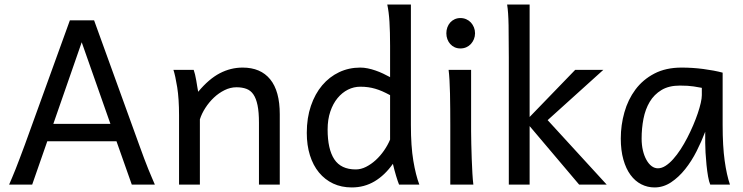

<svg xmlns="http://www.w3.org/2000/svg" viewBox="-20 -801 3224 833"><path d="M334.5 -617.7 211.4 -263.7H459ZM19.5 0Q25.9 -14.6 32.7 -30.8Q39.6 -46.9 47.6 -67.1Q55.7 -87.4 65.4 -113.3Q75.2 -139.2 87.9 -173.3L283.2 -712.9H388.2L583.5 -173.3Q595.7 -139.2 605.5 -113.3Q615.2 -87.4 623.5 -67.1Q631.8 -46.9 638.7 -30.8Q645.5 -14.6 651.9 0H551.8L485.4 -188H185.1L119.6 0Z M1103.5 0V-268.6Q1103.5 -314.5 1097.4 -344.2Q1091.3 -374 1079.3 -391.4Q1067.4 -408.7 1049.1 -415.5Q1030.8 -422.4 1005.9 -422.4Q979.5 -422.4 954.3 -409.9Q929.2 -397.5 908.2 -377.7Q887.2 -357.9 871.1 -333Q855 -308.1 847.2 -283.2V0H756.8V-300.3Q756.8 -372.6 748.8 -422.6Q740.7 -472.7 732.4 -498H820.3Q823.2 -490.2 826.2 -477.8Q829.1 -465.3 831.5 -451.7Q834 -438 835.9 -424.8L839.8 -402.8Q886.2 -458.5 933.6 -483.2Q981 -507.8 1032.7 -507.8Q1110.8 -507.8 1152.3 -456.8Q1193.8 -405.8 1193.8 -305.2V0Z M1672.4 -388.2Q1654.3 -397.9 1638.7 -404.8Q1623 -411.6 1607.9 -416Q1592.8 -420.4 1577.1 -422.6Q1561.5 -424.8 1543 -424.8Q1515.1 -424.8 1489.7 -412.1Q1464.4 -399.4 1444.6 -375.5Q1424.8 -351.6 1413.1 -317.1Q1401.4 -282.7 1401.4 -239.3Q1401.4 -153.8 1430.4 -109.9Q1459.5 -65.9 1523.4 -65.9Q1545.9 -65.9 1568.1 -77.1Q1590.3 -88.4 1610.1 -106.4Q1629.9 -124.5 1646 -147.7Q1662.1 -170.9 1672.4 -195.3ZM1762.7 -258.8Q1762.7 -166.5 1773.2 -103.8Q1783.7 -41 1799.3 0H1711.4Q1706.1 -12.7 1698.5 -37.8Q1690.9 -63 1684.6 -90.3Q1649.4 -40.5 1605 -14.2Q1560.5 12.2 1506.3 12.2Q1461.4 12.2 1425.5 -4.6Q1389.6 -21.5 1364 -52.5Q1338.4 -83.5 1324.7 -127.2Q1311 -170.9 1311 -224.6Q1311 -289.6 1328.9 -341.8Q1346.7 -394 1377.9 -430.9Q1409.2 -467.8 1451.4 -487.8Q1493.7 -507.8 1543 -507.8Q1558.6 -507.8 1575.4 -504.4Q1592.3 -501 1609.1 -495.1Q1626 -489.3 1642.1 -481.7Q1658.2 -474.1 1672.4 -466.3V-603Q1672.4 -662.1 1669.7 -706.3Q1667 -750.5 1660.2 -781.2H1762.7Z M1916.5 -656.7Q1916.5 -670.4 1920.9 -682.4Q1925.3 -694.3 1933.3 -703.4Q1941.4 -712.4 1952.6 -717.5Q1963.9 -722.7 1977.5 -722.7Q1991.2 -722.7 2002.9 -717.5Q2014.6 -712.4 2022.9 -703.4Q2031.2 -694.3 2036.1 -682.4Q2041 -670.4 2041 -656.7Q2041 -643.1 2036.1 -631.1Q2031.2 -619.1 2022.9 -610.1Q2014.6 -601.1 2002.9 -595.9Q1991.2 -590.8 1977.5 -590.8Q1963.9 -590.8 1952.6 -595.9Q1941.4 -601.1 1933.3 -610.1Q1925.3 -619.1 1920.9 -631.1Q1916.5 -643.1 1916.5 -656.7ZM2023.9 -231.9Q2023.9 -208.5 2024.7 -176.5Q2025.4 -144.5 2026.6 -111.8Q2027.8 -79.1 2029.5 -49.3Q2031.2 -19.5 2033.7 0H1933.6V-258.8Q1933.6 -294.4 1933.3 -329.1Q1933.1 -363.8 1932.4 -394.8Q1931.6 -425.8 1930.2 -452.4Q1928.7 -479 1926.3 -498H2023.9Z M2187.5 0V-551.8Q2187.5 -630.9 2186.5 -690.2Q2185.5 -749.5 2180.2 -781.2H2277.8V-293.5L2475.6 -498H2597.7L2356 -279.8L2612.3 0H2492.7L2277.8 -253.9V0Z M3024.9 -419.9Q3012.7 -422.4 2989.5 -426Q2966.3 -429.7 2929.7 -429.7Q2881.8 -429.7 2849.9 -410.4Q2817.9 -391.1 2798.8 -359.1Q2779.8 -327.1 2771.7 -285.6Q2763.7 -244.1 2763.7 -200.2Q2763.7 -171.9 2769.3 -148.2Q2774.9 -124.5 2784.7 -107.2Q2794.4 -89.8 2807.1 -80.3Q2819.8 -70.8 2834.5 -70.8Q2850.6 -70.8 2867.4 -81.5Q2884.3 -92.3 2900.6 -110.6Q2917 -128.9 2932.6 -152.8Q2948.2 -176.8 2961.9 -203.4Q2975.6 -230 2987.3 -257.3Q2999 -284.7 3007.3 -309.3Q3015.6 -334 3020.3 -354.5Q3024.9 -375 3024.9 -388.2ZM3061.5 0Q3056.2 -11.7 3052 -35.2Q3047.9 -58.6 3045.2 -85.7Q3042.5 -112.8 3041 -138.7Q3039.6 -164.6 3039.6 -180.7V-229.5Q3023.9 -188 3002.2 -145Q2980.5 -102.1 2952.6 -67.1Q2924.8 -32.2 2891.4 -10Q2857.9 12.2 2819.8 12.2Q2789.1 12.2 2762.2 -1.5Q2735.4 -15.1 2715.6 -42Q2695.8 -68.8 2684.6 -108.6Q2673.3 -148.4 2673.3 -200.2Q2673.3 -258.3 2689 -313.7Q2704.6 -369.1 2736.8 -412.4Q2769 -455.6 2818.8 -481.7Q2868.7 -507.8 2937 -507.8Q2984.4 -507.8 3031.2 -501.7Q3078.1 -495.6 3115.2 -485.8V-258.8Q3115.2 -166.5 3124 -103.8Q3132.8 -41 3147 0Z"/></svg>

Font: Andika
Style: Regular
Weight: 400
Designer: Victor Gaultney, Annie Olsen, Julie Remington, Don Collingsworth, Eric Hays
Foundry: SIL International
Version: Version 1.001